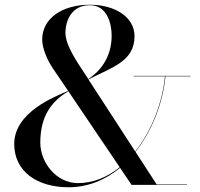

<svg xmlns="http://www.w3.org/2000/svg" viewBox="-20 -780 844 810"><path d="M544 -460V-458H676C665.5 -347.5 620.5 -229 550.5 -141L353 -445C455.5 -497 547.5 -522 547.5 -627.5C547.5 -707.5 466 -760 359 -760C243 -760 158 -703 158 -613C158 -578 178 -528 204 -490L267.5 -396.5C209.5 -372 40 -306 40 -172.5C40 -57 136 10 269 10C352 10 425.5 -21.5 486.5 -72L535 0H769V-2H641L551.5 -139.5C622.5 -229 667 -346.5 678 -458H784V-460ZM324 -490C281 -554 256 -605 256 -640C256 -693 282 -758 359 -758C434 -758 451 -677 451 -630C451 -533.5 398.5 -477 352.5 -446.5ZM150 -177.5C150 -282.5 190.5 -349 268.5 -395L485 -74.5C433.5 -33 374 -7.5 309 -7.5C215 -7.5 150 -97.5 150 -177.5Z"/></svg>

Font: Bodoni* 96pt
Style: Regular
Weight: 400
Version: Version 2.3